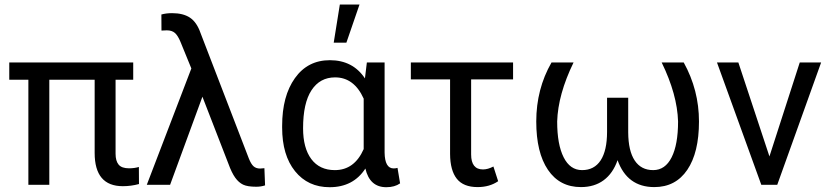

<svg xmlns="http://www.w3.org/2000/svg" viewBox="-20 -798 3584 829"><path d="M555.2 -453.6H479V-134.3Q479 -103 492.2 -87.2Q505.4 -71.3 537.1 -71.3Q560.5 -71.3 579.6 -77.1L580.1 -3.4Q545.9 5.9 510.3 5.9Q388.7 5.9 388.7 -137.7V-453.6H192.9V0H102.5V-453.6H20V-528.3H555.2Z M723.1 -741.2Q771 -741.2 800.3 -721.7Q829.6 -702.1 845.7 -655.8L1054.2 -114.3Q1064 -89.4 1075 -79.8Q1085.9 -70.3 1103 -70.3L1121.6 -71.8L1124.5 2.4Q1106.9 8.3 1086.4 8.3Q1048.8 8.3 1029.8 -0.7Q1010.7 -9.8 995.6 -30.8Q980.5 -51.8 966.3 -90.8L854 -380.4L714.4 0H613.8L806.2 -502.4L759.3 -617.2Q748 -644.5 735.1 -655.8Q722.2 -667 700.2 -667L677.2 -666L676.8 -735.4Q697.3 -741.2 723.1 -741.2Z M1640.6 -528.3V-139.2Q1641.6 -70.8 1679.7 -70.8Q1689 -70.8 1696.3 -73.2L1707.5 -6.3Q1684.1 10.3 1647.9 10.3Q1576.2 10.3 1557.6 -70.3Q1505.4 10.3 1403.3 10.3Q1309.6 10.3 1253.9 -58.8Q1198.2 -127.9 1198.2 -247.1V-254.4Q1198.2 -383.3 1253.4 -460.7Q1308.6 -538.1 1404.3 -538.1Q1503.4 -538.1 1555.7 -459.5L1564 -528.3ZM1288.6 -244.1Q1288.6 -158.7 1324.2 -111.1Q1359.9 -63.5 1425.8 -63.5Q1510.3 -63.5 1550.3 -154.3V-372.1Q1508.8 -463.9 1426.8 -463.9Q1361.3 -463.9 1325 -408.4Q1288.6 -353 1288.6 -244.1ZM1447.3 -778.3H1532.2L1475.6 -613.8H1420.9Z M2195.3 -455.1H2014.2V-131.3Q2014.2 -66.4 2065.4 -66.4Q2086.4 -66.4 2110.4 -79.1L2130.9 -15.6Q2093.8 9.8 2042 9.8Q1981 9.8 1952.4 -26.1Q1923.8 -62 1923.3 -133.3V-455.1H1753.9V-528.3H2195.3Z M2456.5 -528.3Q2389.2 -390.1 2385.7 -273.4Q2385.7 -174.3 2413.6 -118.9Q2441.4 -63.5 2493.2 -63.5Q2545.9 -63.5 2573.5 -105.7Q2601.1 -147.9 2601.1 -229V-376H2692.4V-226.6Q2692.9 -146.5 2720.5 -105Q2748 -63.5 2800.3 -63.5Q2852.1 -63.5 2879.9 -118.7Q2907.7 -173.8 2907.7 -273.4Q2904.3 -390.1 2836.9 -528.3H2932.1Q2998 -409.2 2998 -273.4Q2998 -139.2 2947.5 -64.7Q2897 9.8 2805.2 9.8Q2688 9.8 2646.5 -106.4Q2626.5 -49.3 2586.4 -19.8Q2546.4 9.8 2488.3 9.8Q2396.5 9.8 2345.9 -64.7Q2295.4 -139.2 2295.4 -273.4Q2295.4 -413.6 2361.3 -528.3Z M3302.2 -122.6 3433.1 -528.3H3525.4L3335.9 0H3267.1L3075.7 -528.3H3168Z"/></svg>

Font: Roboto
Style: Regular
Weight: 400
Designer: Google
Version: Version 2.001047; 2015